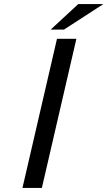

<svg xmlns="http://www.w3.org/2000/svg" viewBox="-20 -920 526 940"><path d="M363 -900H486L293 -775H228ZM90 0 259 -730H354L185 0Z"/></svg>

Font: Miedinger
Style: Italic
Weight: 400
Italic angle: -13°
Version: Version 001.000